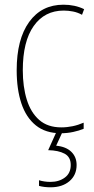

<svg xmlns="http://www.w3.org/2000/svg" viewBox="-20 -557 401 817"><path d="M239 10Q174 10 132.5 -23.5Q91 -57 71 -117Q51 -177 51 -258Q51 -390 104 -463.5Q157 -537 250 -537Q299 -537 338 -518L329 -494Q311 -504 291 -508Q271 -512 251 -512Q170 -512 123.5 -446.5Q77 -381 77 -258Q77 -188 94 -133Q111 -78 147 -46.5Q183 -15 241 -15Q290 -15 336 -35V-9Q317 -1 291.5 4.5Q266 10 239 10ZM306 145Q306 188 275.5 214Q245 240 195 240Q168 240 146 234V210Q169 217 195 217Q231 217 256 198.5Q281 180 281 145Q281 111 255 97Q229 83 185 82L222 0H248L219 63Q261 67 283.5 89Q306 111 306 145Z"/></svg>

Font: Noto Sans Georgian Condensed Thin
Style: Regular
Weight: 100
Width: 3
Designer: Monotype Design Team, Akaki Razmadze
Foundry: Google LLC
Version: Version 2.005; ttfautohint (v1.8.4.7-5d5b)